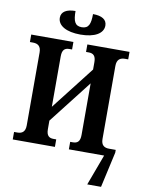

<svg xmlns="http://www.w3.org/2000/svg" viewBox="-116 -999 962 1287"><g transform="rotate(10 365.0 -355.5)"><path d="M350 -771C446 -771 505 -805 505 -859C505 -900 471 -921 410 -921C410 -854 398 -821 350 -821C303 -821 291 -854 291 -921C230 -921 195 -899 195 -859C195 -805 254 -771 350 -771ZM26 0H313V-51H294C264 -51 246 -65 246 -109V-167L475 -461V-110C475 -65 457 -51 426 -51H408V0H648L570 210H664L718 -32V-51H673C641 -51 618 -64 618 -108V-605C618 -649 641 -663 673 -663H695V-714H408V-663H426C457 -663 475 -649 475 -605V-555L246 -261V-605C246 -649 264 -663 294 -663H313V-714H26V-663H47C79 -663 102 -649 102 -606V-109C102 -65 80 -51 48 -51H26Z"/></g></svg>

Font: Noto Serif Condensed
Style: Bold
Weight: 700
Width: 3
Designer: Monotype Design Team
Foundry: Monotype Imaging Inc.
Version: Version 2.015